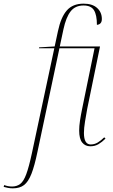

<svg xmlns="http://www.w3.org/2000/svg" viewBox="-154 -790 620 1050"><path d="M-84 240Q-97 240 -110.5 237.5Q-124 235 -134 232L-131 222Q-111 230 -88 230Q-62 230 -43.5 216Q-25 202 -10.5 163Q4 124 20 50L143 -526H59L60 -531L145 -536L163 -620Q179 -696 211.5 -733Q244 -770 303 -770Q351 -770 377 -746.5Q403 -723 403 -686Q403 -657 376 -654Q376 -708 360 -734Q344 -760 303 -760Q257 -760 232 -727.5Q207 -695 193 -630L173 -536H393L323 -195Q317 -162 311 -125.5Q305 -89 305 -63Q305 0 342 0Q363 0 381 -11Q399 -22 416 -39L423 -32Q404 -13 384.5 -1.5Q365 10 340 10Q312 10 295.5 -10.5Q279 -31 279 -76Q279 -101 283.5 -130.5Q288 -160 295 -194L363 -526H171L51 40Q35 117 18 160.5Q1 204 -22.5 222Q-46 240 -84 240Z"/></svg>

Font: Noto Serif Display SemiCondensed Thin
Style: Italic
Weight: 100
Width: 4
Italic angle: -12°
Designer: Monotype Design Team
Foundry: Monotype Imaging Inc.
Version: Version 2.009